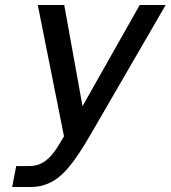

<svg xmlns="http://www.w3.org/2000/svg" viewBox="-20 -749 684 769"><path d="M44.9 -84H98.1Q117.7 -84 134 -89.8Q150.4 -95.7 164.3 -106.4Q178.2 -117.2 190.7 -132.6Q203.1 -147.9 214.8 -167Q219.7 -174.8 225.3 -184.3Q231 -193.8 236.3 -203.1L131.3 -729H237.3L310.5 -323.7L539.6 -729H643.6L341.3 -207.5Q318.8 -168.5 296.1 -134.3Q273.4 -100.1 252.9 -76.2Q241.2 -62.5 226.8 -49.1Q212.4 -35.6 194.1 -24.7Q175.8 -13.7 152.8 -6.8Q129.9 0 101.1 0H28.8Z"/></svg>

Font: Hack
Style: Italic
Weight: 400
Italic angle: -11°
Monospace: yes
Designer: Christopher Simpkins
Foundry: Christopher Simpkins
Version: Version 2.019; ttfautohint (v1.4.1) -l 4 -r 80 -G 350 -x 0 -